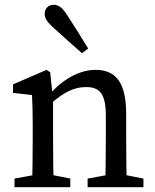

<svg xmlns="http://www.w3.org/2000/svg" viewBox="-20 -778 646 798"><path d="M40.3 0H272.2V-35.7L172.5 -55.7H149.3L40.3 -35.7V0ZM113 0H203.5C201.5 -45 200.5 -148 200.5 -210V-361.9L188.7 -477.6L173.6 -487.7L34.1 -427.3V-392L113 -383C115 -343 116 -312.6 116 -257.6V-210C116 -148 115 -45 113 0ZM344.2 0H576.2V-35.7L476.3 -55.7H453.1L344.2 -35.7V0ZM416.9 0H507.4C505.4 -45 504.4 -146 504.4 -210V-303.4C504.4 -434.5 462.4 -487.7 376.4 -487.7C308.6 -487.7 234.8 -444.6 186.2 -384.6H178.4L190.8 -346.9C246.9 -395.8 288.3 -416.1 337.5 -416.1C396.3 -416.1 419.9 -386.5 419.9 -295.2V-210C419.9 -146 418.9 -45 416.9 0ZM346.5 -576.5C318.2 -622.5 289.8 -668.6 258.1 -716.8C238.7 -747.6 221.6 -758.1 203.7 -758.1C184.2 -758.1 165.7 -745.6 165.7 -720C165.7 -706.1 171.8 -690.6 199.5 -665.3C240.5 -627.9 279.7 -592.8 320.8 -556.8L346.5 -576.5Z"/></svg>

Font: Source Serif Variable
Style: Regular
Weight: 389
Designer: Frank Grießhammer
Foundry: Adobe Systems Incorporated
Version: Version 3.001;hotconv 1.0.111;makeotfexe 2.5.65597